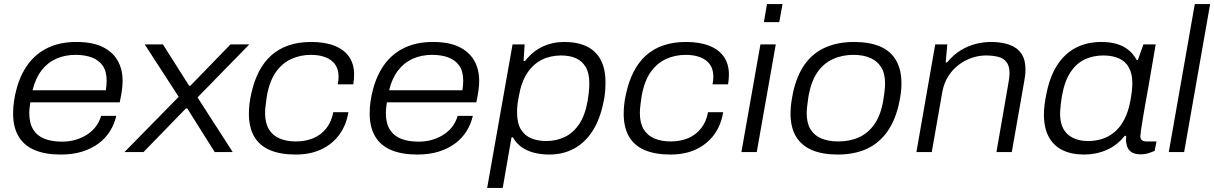

<svg xmlns="http://www.w3.org/2000/svg" viewBox="-20 -743 5932 938"><path d="M277 12Q201 12 149 -10Q97 -32 70.5 -77Q44 -122 44 -189Q44 -220 48.5 -249.5Q53 -279 60 -305Q79 -378 117.5 -430Q156 -482 215 -510Q274 -538 353 -538Q431 -538 480.5 -514Q530 -490 554.5 -447.5Q579 -405 579 -347Q579 -329 576 -305Q573 -281 565 -243H128Q126 -228 124.5 -215.5Q123 -203 123 -191Q123 -141 142.5 -110Q162 -79 197.5 -65Q233 -51 283 -51Q320 -51 351 -60.5Q382 -70 407 -86.5Q432 -103 449 -126Q466 -149 474 -177H548Q539 -137 517.5 -102.5Q496 -68 462 -42.5Q428 -17 382 -2.5Q336 12 277 12ZM139 -302H497Q499 -315 500 -326.5Q501 -338 501 -349Q501 -395 481.5 -422.5Q462 -450 428 -462.5Q394 -475 349 -475Q297 -475 254.5 -456Q212 -437 182.5 -398.5Q153 -360 139 -302Z M588 0 853 -270 687 -526H776L904 -324H910L1106 -526H1198L945 -267L1117 0H1029L895 -213H888L681 0Z M1425 12Q1349 12 1298 -10Q1247 -32 1221.5 -76.5Q1196 -121 1196 -188Q1196 -212 1199 -237Q1202 -262 1208 -287Q1221 -347 1245.5 -394Q1270 -441 1306 -473Q1342 -505 1390.5 -521.5Q1439 -538 1500 -538Q1567 -538 1614 -519.5Q1661 -501 1685.5 -465.5Q1710 -430 1710 -379Q1710 -368 1709 -356Q1708 -344 1706 -331H1630Q1632 -341 1633 -350Q1634 -359 1634 -368Q1634 -405 1617 -428.5Q1600 -452 1569.5 -463.5Q1539 -475 1499 -475Q1447 -475 1402.5 -454.5Q1358 -434 1327.5 -390.5Q1297 -347 1284 -275Q1281 -254 1279 -239.5Q1277 -225 1276 -213.5Q1275 -202 1275 -192Q1275 -142 1293.5 -111.5Q1312 -81 1346 -66.5Q1380 -52 1425 -52Q1473 -52 1511 -68Q1549 -84 1574.5 -116.5Q1600 -149 1608 -195H1682Q1672 -132 1638 -85.5Q1604 -39 1550 -13.5Q1496 12 1425 12Z M2019 12Q1943 12 1891 -10Q1839 -32 1812.5 -77Q1786 -122 1786 -189Q1786 -220 1790.5 -249.5Q1795 -279 1802 -305Q1821 -378 1859.5 -430Q1898 -482 1957 -510Q2016 -538 2095 -538Q2173 -538 2222.5 -514Q2272 -490 2296.5 -447.5Q2321 -405 2321 -347Q2321 -329 2318 -305Q2315 -281 2307 -243H1870Q1868 -228 1866.5 -215.5Q1865 -203 1865 -191Q1865 -141 1884.5 -110Q1904 -79 1939.5 -65Q1975 -51 2025 -51Q2062 -51 2093 -60.5Q2124 -70 2149 -86.5Q2174 -103 2191 -126Q2208 -149 2216 -177H2290Q2281 -137 2259.5 -102.5Q2238 -68 2204 -42.5Q2170 -17 2124 -2.5Q2078 12 2019 12ZM1881 -302H2239Q2241 -315 2242 -326.5Q2243 -338 2243 -349Q2243 -395 2223.5 -422.5Q2204 -450 2170 -462.5Q2136 -475 2091 -475Q2039 -475 1996.5 -456Q1954 -437 1924.5 -398.5Q1895 -360 1881 -302Z M2360 175 2484 -526H2543L2538 -445H2545Q2583 -493 2631.5 -515.5Q2680 -538 2736 -538Q2801 -538 2846 -516.5Q2891 -495 2914.5 -451Q2938 -407 2938 -341Q2938 -318 2936 -293.5Q2934 -269 2928 -243Q2911 -159 2874.5 -102.5Q2838 -46 2784.5 -17Q2731 12 2663 12Q2623 12 2588.5 3Q2554 -6 2528 -24.5Q2502 -43 2486 -72H2479L2436 175ZM2648 -54Q2698 -54 2739.5 -74Q2781 -94 2810 -137.5Q2839 -181 2851 -251Q2855 -274 2856.5 -289.5Q2858 -305 2858.5 -316.5Q2859 -328 2859 -337Q2859 -386 2841.5 -415.5Q2824 -445 2793.5 -458.5Q2763 -472 2722 -472Q2669 -472 2627 -451Q2585 -430 2556 -386.5Q2527 -343 2515 -274Q2511 -254 2509 -240Q2507 -226 2506.5 -215Q2506 -204 2506 -195Q2506 -141 2525 -110.5Q2544 -80 2576 -67Q2608 -54 2648 -54Z M3256 12Q3180 12 3129 -10Q3078 -32 3052.5 -76.5Q3027 -121 3027 -188Q3027 -212 3030 -237Q3033 -262 3039 -287Q3052 -347 3076.5 -394Q3101 -441 3137 -473Q3173 -505 3221.5 -521.5Q3270 -538 3331 -538Q3398 -538 3445 -519.5Q3492 -501 3516.5 -465.5Q3541 -430 3541 -379Q3541 -368 3540 -356Q3539 -344 3537 -331H3461Q3463 -341 3464 -350Q3465 -359 3465 -368Q3465 -405 3448 -428.5Q3431 -452 3400.5 -463.5Q3370 -475 3330 -475Q3278 -475 3233.5 -454.5Q3189 -434 3158.5 -390.5Q3128 -347 3115 -275Q3112 -254 3110 -239.5Q3108 -225 3107 -213.5Q3106 -202 3106 -192Q3106 -142 3124.5 -111.5Q3143 -81 3177 -66.5Q3211 -52 3256 -52Q3304 -52 3342 -68Q3380 -84 3405.5 -116.5Q3431 -149 3439 -195H3513Q3503 -132 3469 -85.5Q3435 -39 3381 -13.5Q3327 12 3256 12Z M3712 -635 3727 -723H3803L3787 -635ZM3602 0 3695 -526H3770L3677 0Z M4073 12Q3998 12 3946.5 -10Q3895 -32 3868.5 -76.5Q3842 -121 3842 -189Q3842 -214 3845.5 -239Q3849 -264 3854 -289Q3872 -373 3911.5 -428.5Q3951 -484 4012 -511Q4073 -538 4152 -538Q4228 -538 4279.5 -516Q4331 -494 4357.5 -448.5Q4384 -403 4384 -335Q4384 -314 4381.5 -292.5Q4379 -271 4374 -247Q4357 -161 4317 -103Q4277 -45 4216 -16.5Q4155 12 4073 12ZM4075 -52Q4132 -52 4177 -72.5Q4222 -93 4252.5 -137Q4283 -181 4295 -252Q4299 -274 4300.5 -289Q4302 -304 4303 -314.5Q4304 -325 4304 -334Q4304 -384 4285 -414.5Q4266 -445 4231.5 -460Q4197 -475 4150 -475Q4094 -475 4048.5 -454Q4003 -433 3973 -389.5Q3943 -346 3930 -274Q3927 -252 3925 -237Q3923 -222 3922 -211.5Q3921 -201 3921 -192Q3921 -142 3939.5 -111.5Q3958 -81 3993 -66.5Q4028 -52 4075 -52Z M4457 0 4549 -526H4608L4600 -438H4607Q4639 -477 4675.5 -498.5Q4712 -520 4749 -529Q4786 -538 4821 -538Q4873 -538 4911 -524.5Q4949 -511 4969.5 -481.5Q4990 -452 4990 -403Q4990 -391 4988.5 -376.5Q4987 -362 4984 -347L4923 0H4848L4907 -340Q4909 -352 4910.5 -363.5Q4912 -375 4912 -384Q4912 -421 4897 -440Q4882 -459 4856 -465.5Q4830 -472 4796 -472Q4762 -472 4728 -460.5Q4694 -449 4664 -426.5Q4634 -404 4613 -371Q4592 -338 4584 -296L4532 0Z M5277 12Q5214 12 5170 -10Q5126 -32 5103 -75.5Q5080 -119 5080 -184Q5080 -207 5083 -230.5Q5086 -254 5091 -279Q5108 -368 5145 -425Q5182 -482 5236.5 -510Q5291 -538 5361 -538Q5402 -538 5435 -528.5Q5468 -519 5492.5 -499.5Q5517 -480 5533 -450H5539L5566 -526H5626L5606 -409Q5600 -373 5592.5 -331Q5585 -289 5577.5 -247Q5570 -205 5564 -169Q5558 -133 5554.5 -108.5Q5551 -84 5551 -78Q5551 -65 5558.5 -58.5Q5566 -52 5581 -52H5630L5621 -6Q5610 -1 5592 5Q5574 11 5552 11Q5521 11 5503.5 -3Q5486 -17 5483 -42Q5481 -50 5481 -59Q5481 -68 5482 -78L5475 -80Q5438 -33 5386.5 -10.5Q5335 12 5277 12ZM5297 -54Q5331 -54 5363.5 -64Q5396 -74 5424 -97Q5452 -120 5472.5 -159Q5493 -198 5503 -254Q5507 -275 5508.5 -289Q5510 -303 5511 -314.5Q5512 -326 5512 -335Q5512 -382 5495.5 -412.5Q5479 -443 5447 -457.5Q5415 -472 5370 -472Q5321 -472 5280 -453Q5239 -434 5210 -390.5Q5181 -347 5168 -274Q5164 -251 5162.5 -235.5Q5161 -220 5160 -209Q5159 -198 5159 -188Q5159 -120 5196 -87Q5233 -54 5297 -54Z M5690 0 5817 -723H5892L5765 0Z"/></svg>

Font: Archivo SemiExpanded Light
Style: Italic
Weight: 300
Width: 6
Italic angle: -10°
Designer: Hector Gatti
Foundry: Omnibus-Type
Version: Version 2.001